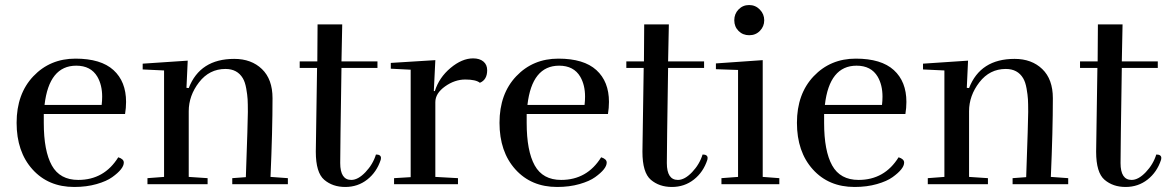

<svg xmlns="http://www.w3.org/2000/svg" viewBox="-20 -732 4650 763"><path d="M481 -327Q481 -303 477 -279H154V-244Q154 -132 186 -74.5Q218 -17 291 -17Q394 -17 450 -107Q472 -100 472 -86Q472 -61 426 -28Q404 -12 364 -0.5Q324 11 275 11Q172 11 109 -59Q46 -129 46 -244Q46 -359 112.5 -429Q179 -499 280 -499Q381 -499 431 -453.5Q481 -408 481 -327ZM386 -348Q386 -394 367 -427Q341 -471 283 -471Q175 -471 157 -315H384Q386 -332 386 -348Z M730 -382Q775 -498 911 -498Q979 -498 1021 -457.5Q1063 -417 1063 -342Q1063 -213 1055 -29L1124 -24V0H903V-24L957 -28Q965 -254 965 -287Q965 -320 964 -337.5Q963 -355 958.5 -380.5Q954 -406 945 -421Q923 -458 876 -458Q812 -458 771 -405Q730 -352 730 -290V-29L805 -24V0H566V-24L632 -29V-452L547 -456V-479L726 -491L721 -383Z M1494 -104Q1494 -101 1493 -97Q1477 -48 1439.5 -18.5Q1402 11 1352 11Q1302 11 1268.5 -17.5Q1235 -46 1235 -129Q1235 -152 1240 -462H1171V-488H1241L1242 -635H1340L1337 -488H1480V-462H1337Q1332 -139 1332 -84Q1332 -17 1376 -17Q1403 -17 1432.5 -48Q1462 -79 1474 -118Q1494 -118 1494 -104Z M1860 -500Q1886 -500 1901 -487.5Q1916 -475 1916 -453Q1916 -415 1887 -403Q1871 -416 1829 -416Q1787 -416 1748.5 -388.5Q1710 -361 1710 -326V-29L1800 -24V0H1546V-24L1612 -28V-455L1533 -459V-482L1710 -493L1704 -370H1708Q1725 -424 1770.5 -462Q1816 -500 1860 -500Z M2400 -327Q2400 -303 2396 -279H2073V-244Q2073 -132 2105 -74.5Q2137 -17 2210 -17Q2313 -17 2369 -107Q2391 -100 2391 -86Q2391 -61 2345 -28Q2323 -12 2283 -0.5Q2243 11 2194 11Q2091 11 2028 -59Q1965 -129 1965 -244Q1965 -359 2031.5 -429Q2098 -499 2199 -499Q2300 -499 2350 -453.5Q2400 -408 2400 -327ZM2305 -348Q2305 -394 2286 -427Q2260 -471 2202 -471Q2094 -471 2076 -315H2303Q2305 -332 2305 -348Z M2792 -104Q2792 -101 2791 -97Q2775 -48 2737.5 -18.5Q2700 11 2650 11Q2600 11 2566.5 -17.5Q2533 -46 2533 -129Q2533 -152 2538 -462H2469V-488H2539L2540 -635H2638L2635 -488H2778V-462H2635Q2630 -139 2630 -84Q2630 -17 2674 -17Q2701 -17 2730.5 -48Q2760 -79 2772 -118Q2792 -118 2792 -104Z M3017 -651.5Q3017 -627 3000 -609.5Q2983 -592 2957.5 -592Q2932 -592 2915 -609Q2898 -626 2898 -651.5Q2898 -677 2915 -694.5Q2932 -712 2957 -712Q2982 -712 2999.5 -694Q3017 -676 3017 -651.5ZM2847 0V-24L2913 -29V-454L2825 -457V-480L3011 -493V-29L3077 -24V0Z M3582 -327Q3582 -303 3578 -279H3255V-244Q3255 -132 3287 -74.5Q3319 -17 3392 -17Q3495 -17 3551 -107Q3573 -100 3573 -86Q3573 -61 3527 -28Q3505 -12 3465 -0.5Q3425 11 3376 11Q3273 11 3210 -59Q3147 -129 3147 -244Q3147 -359 3213.5 -429Q3280 -499 3381 -499Q3482 -499 3532 -453.5Q3582 -408 3582 -327ZM3487 -348Q3487 -394 3468 -427Q3442 -471 3384 -471Q3276 -471 3258 -315H3485Q3487 -332 3487 -348Z M3831 -382Q3876 -498 4012 -498Q4080 -498 4122 -457.5Q4164 -417 4164 -342Q4164 -213 4156 -29L4225 -24V0H4004V-24L4058 -28Q4066 -254 4066 -287Q4066 -320 4065 -337.5Q4064 -355 4059.5 -380.5Q4055 -406 4046 -421Q4024 -458 3977 -458Q3913 -458 3872 -405Q3831 -352 3831 -290V-29L3906 -24V0H3667V-24L3733 -29V-452L3648 -456V-479L3827 -491L3822 -383Z M4595 -104Q4595 -101 4594 -97Q4578 -48 4540.5 -18.5Q4503 11 4453 11Q4403 11 4369.5 -17.5Q4336 -46 4336 -129Q4336 -152 4341 -462H4272V-488H4342L4343 -635H4441L4438 -488H4581V-462H4438Q4433 -139 4433 -84Q4433 -17 4477 -17Q4504 -17 4533.5 -48Q4563 -79 4575 -118Q4595 -118 4595 -104Z"/></svg>

Font: Rufina
Style: Regular
Weight: 400
Designer: Martin Sommaruga
Foundry: Martin Sommaruga
Version: Version 1.001